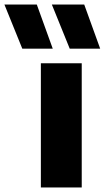

<svg xmlns="http://www.w3.org/2000/svg" viewBox="-132 -828 463 848"><path d="M48.5 0V-548.5H229V0ZM176 -613 97 -808H240L310.5 -613ZM-33.5 -613 -112.5 -808H30.5L101 -613Z"/></svg>

Font: Encode Sans SemiCondensed SemiCondensed ExtraBold
Style: Regular
Weight: 800
Width: 4
Designer: Multiple Designers
Foundry: Impallari Type
Version: Version 3.000; ttfautohint (v1.8.3) -l 8 -r 50 -G 200 -x 14 